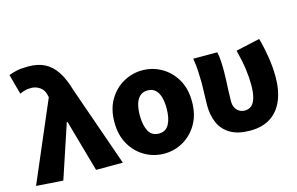

<svg xmlns="http://www.w3.org/2000/svg" viewBox="-100 -1064 2059 1329"><g transform="rotate(-15 929.5 -399.5)"><path d="M207 13 15 0 259 -570 256 -585Q248 -624 219.5 -644Q191 -664 157 -664Q130 -664 112.5 -659Q95 -654 75 -645L36 -789Q65 -800 95 -806.5Q125 -813 178 -813Q245 -813 293.5 -788.5Q342 -764 377 -711.5Q412 -659 436 -575L637 0H445L340 -372H335Z M931 14Q859 14 795.5 -21.5Q732 -57 692.5 -124Q653 -191 653 -285Q653 -379 692.5 -445.5Q732 -512 795.5 -547.5Q859 -583 931 -583Q1004 -583 1067 -547.5Q1130 -512 1169.5 -445.5Q1209 -379 1209 -285Q1209 -191 1169.5 -124Q1130 -57 1067 -21.5Q1004 14 931 14ZM931 -130Q981 -130 1004 -172Q1027 -214 1027 -285Q1027 -332 1017 -366.5Q1007 -401 986 -420Q965 -439 931 -439Q898 -439 876.5 -420Q855 -401 845 -366.5Q835 -332 835 -285Q835 -214 858 -172Q881 -130 931 -130Z M1547 14Q1460 14 1406 -18Q1352 -50 1327.5 -105.5Q1303 -161 1303 -231Q1303 -272 1305 -312Q1307 -352 1307 -392Q1307 -426 1304.5 -474Q1302 -522 1294 -569H1466Q1473 -540 1475 -504Q1477 -468 1477 -427Q1477 -405 1475.5 -370Q1474 -335 1472 -294.5Q1470 -254 1470 -216Q1470 -189 1480.5 -169.5Q1491 -150 1508.5 -140Q1526 -130 1547 -130Q1576 -130 1595.5 -147Q1615 -164 1625 -200Q1635 -236 1635 -292Q1635 -345 1626.5 -406.5Q1618 -468 1598 -545L1770 -583Q1789 -515 1800.5 -443Q1812 -371 1812 -300Q1812 -203 1782 -132.5Q1752 -62 1693.5 -24Q1635 14 1547 14Z"/></g></svg>

Font: Noto Sans SC Black
Style: Regular
Weight: 900
Designer: Ryoko NISHIZUKA  (kana, bopomofo & ideographs); Paul D. Hunt (Latin, Greek & Cyrillic); Sandoll Communications , Soo-you
Foundry: Adobe
Version: Version 2.004-H2;hotconv 1.0.118;makeotfexe 2.5.65603